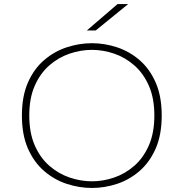

<svg xmlns="http://www.w3.org/2000/svg" viewBox="-20 -920 915 951"><path d="M435.5 11Q372.5 11 310.8 -9.2Q249 -29.5 198.8 -72.8Q148.5 -116 118.5 -184Q88.5 -252 88.5 -348Q88.5 -443.5 118.5 -511.5Q148.5 -579.5 198.8 -622.5Q249 -665.5 310.8 -685.8Q372.5 -706 435.5 -706Q498 -706 559.5 -685.8Q621 -665.5 671 -622.5Q721 -579.5 751 -511.5Q781 -443.5 781 -348Q781 -252 751 -184Q721 -116 671 -72.8Q621 -29.5 559.5 -9.2Q498 11 435.5 11ZM435.5 -22Q491 -22 545.8 -40.8Q600.5 -59.5 645.5 -99Q690.5 -138.5 717.5 -200.2Q744.5 -262 744.5 -348Q744.5 -433.5 717.5 -495Q690.5 -556.5 645.5 -596Q600.5 -635.5 545.8 -654.2Q491 -673 435.5 -673Q379.5 -673 324.5 -654.2Q269.5 -635.5 224.2 -596Q179 -556.5 152 -495Q125 -433.5 125 -348Q125 -262 152 -200.2Q179 -138.5 224.2 -99Q269.5 -59.5 324.5 -40.8Q379.5 -22 435.5 -22ZM454 -769H410L562.5 -900H615Z"/></svg>

Font: Trispace SemiExpanded Thin
Style: Regular
Weight: 100
Width: 6
Designer: Tyler Finck
Foundry: Etcetera Type Company
Version: Version 1.210; ttfautohint (v1.8.3)